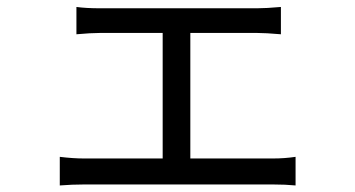

<svg xmlns="http://www.w3.org/2000/svg" viewBox="-20 -537 1040 563"><path d="M538.1 -72.3H780.3Q814.5 -72.3 846.7 -77.1V6.8Q817.4 3.9 780.3 3.9H226.6Q191.4 3.9 155.3 6.8V-77.1Q194.3 -72.3 226.6 -72.3H457V-440.4H273.4Q247.1 -440.4 204.1 -436.5V-516.6Q232.4 -512.7 273.4 -512.7H733.4Q760.7 -512.7 803.7 -516.6V-436.5Q758.8 -440.4 733.4 -440.4H538.1Z"/></svg>

Font: GenYoGothic TW TTF Regular
Style: Regular
Weight: 400
Version: Version 1.300